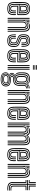

<svg xmlns="http://www.w3.org/2000/svg" viewBox="2093 -2933 1030 5256"><g transform="rotate(90 2608.0 -305.0)"><path d="M218.8 9Q126.2 9 84.6 -28.3Q43 -65.7 38.5 -151.5Q37.5 -176.2 36.9 -215.7Q36.2 -255.1 36.2 -299.1Q36.2 -343 36.9 -382.4Q37.5 -421.7 38.6 -446.1Q43.8 -534.9 86.4 -572Q128.9 -609 217.2 -609Q306.1 -609 347 -572.7Q387.9 -536.4 391.9 -451Q392.7 -432.5 393.1 -410.5Q393.5 -388.5 393.4 -364.3Q393.4 -340.1 392.8 -314.8Q392.2 -289.6 390.9 -264.6H161.1Q161.2 -245.1 161.5 -225.4Q161.7 -205.6 162.1 -188.9Q162.6 -172.2 162.9 -161.4Q165 -124.6 177.5 -108.1Q190 -91.6 218.8 -91.6Q243.6 -91.6 254.5 -106.5Q265.5 -121.5 267.2 -157.8Q267.8 -167.8 267.6 -185Q267.3 -202.1 266.2 -224.9H291.2Q292.3 -202.6 292.5 -185Q292.8 -167.4 292.2 -156.7Q290.1 -110.2 273.2 -90.8Q256.3 -71.5 218.8 -71.5Q177.2 -71.5 158.5 -91.5Q139.9 -111.5 137.7 -158.6Q137.2 -173.2 136.8 -193.7Q136.4 -214.3 136.2 -237.9Q136.1 -261.5 136.1 -284.7H367Q367.8 -305.6 368.2 -327.5Q368.6 -349.4 368.6 -371Q368.5 -392.6 368.1 -412.6Q367.8 -432.6 366.9 -449.9Q363.3 -525.6 328.1 -557.2Q292.9 -588.9 217.2 -588.9Q140.5 -588.9 104.3 -555.8Q68.2 -522.8 63.5 -444.7Q62.3 -419.2 61.7 -379.4Q61.2 -339.5 61.2 -295.9Q61.2 -252.3 61.8 -214.2Q62.5 -176.2 63.3 -154.1Q67.4 -78.2 102.6 -44.7Q137.9 -11.1 218.8 -11.1Q295 -11.1 329.2 -43.9Q363.3 -76.6 366.9 -152.8Q367.4 -163.9 367.3 -176Q367.3 -188.2 366.9 -200.8Q366.5 -213.3 365.9 -224.9H390.9Q391.7 -208.7 392.2 -188.9Q392.7 -169.1 391.9 -151.9Q387.9 -65.3 347.8 -28.1Q307.7 9 218.8 9ZM218.8 -31.2Q152.7 -31.2 122.2 -59.5Q91.8 -87.7 88.2 -155Q87.2 -177.9 86.7 -216.1Q86.2 -254.4 86.2 -297.7Q86.2 -341 86.7 -380Q87.2 -419 88.4 -443.1Q92.5 -510.8 122.5 -539.8Q152.4 -568.8 217.2 -568.8Q279.4 -568.8 309.2 -541.9Q338.9 -515.1 341.9 -449.2Q342.9 -431.1 343.3 -408Q343.7 -384.9 343.6 -358.7Q343.6 -332.6 342.6 -304.8H111.3Q111.1 -259.9 111.2 -225.7Q111.3 -191.4 111.8 -156.8Q112.7 -100.2 137.2 -75.8Q161.6 -51.3 218.8 -51.3Q266.1 -51.3 290.1 -73.4Q314.2 -95.5 317 -154.2Q317.5 -169.1 317.3 -186.9Q317 -204.6 316 -224.9H340.9Q341.8 -206.6 342.3 -188.5Q342.7 -170.4 341.9 -153.5Q338.9 -87.5 310.5 -59.4Q282.1 -31.2 218.8 -31.2ZM111.5 -325H318.1Q318.6 -349.5 318.5 -371.7Q318.5 -393.9 318.1 -413.4Q317.7 -432.8 317 -448.7Q314.4 -506.6 289 -527.7Q263.6 -548.7 217.2 -548.7Q165.7 -548.7 141.2 -524.3Q116.7 -499.9 113.2 -441.4Q112.8 -428.2 112.3 -395.6Q111.8 -363.1 111.5 -325ZM136.3 -345.1Q136.5 -361 136.7 -378.4Q137 -395.7 137.4 -411.8Q137.8 -427.9 138.2 -439.9Q141.1 -488 159.5 -508.3Q177.9 -528.5 217.2 -528.5Q256.1 -528.5 273.2 -509.3Q290.3 -490.1 292.2 -446.1Q292.7 -435.5 293.1 -419.3Q293.5 -403.1 293.6 -383.8Q293.6 -364.6 293.3 -345.1ZM161.5 -365.2H268.2Q268.5 -380.8 268.3 -396.2Q268.2 -411.5 267.9 -424.5Q267.6 -437.4 267.2 -445.3Q265.7 -479.3 254.1 -493.9Q242.6 -508.4 217.2 -508.4Q190.2 -508.4 177.7 -492.6Q165.2 -476.7 163.1 -438.8Q162.8 -429.2 162.5 -418.1Q162.2 -407 161.9 -393.9Q161.7 -380.8 161.5 -365.2Z M822.3 0V-426.7Q822.3 -445.6 820.3 -472.6Q818.3 -499.6 807.2 -526Q796 -552.3 769.4 -570Q742.9 -587.7 693.7 -587.7Q648.4 -587.7 617.7 -569.3Q587 -550.9 563.1 -515.1H557.2L566.3 -600H591.1L591.5 -591.2L578.3 -552.7H582.9Q606.2 -580.8 633.2 -595.1Q660.3 -609.5 701.6 -609.5Q746.5 -609.5 774.4 -596Q802.4 -582.6 817.5 -561.2Q832.6 -539.8 838.9 -515.5Q845.1 -491.2 846.1 -468.8Q847.1 -446.5 847.1 -431.6V0ZM469.9 0V-600H494.8V0ZM569.8 0V-411.4Q569.8 -443.5 581.8 -467.9Q593.8 -492.2 616.5 -506Q639.2 -519.7 671 -519.7Q700.8 -519.7 716.8 -508.8Q732.7 -497.9 739.3 -481.5Q745.8 -465 746.8 -447.6Q747.8 -430.2 747.8 -417.1V0H722.9V-415.6Q722.9 -431 721.4 -450.2Q719.9 -469.5 708.5 -483.6Q697.1 -497.7 667.3 -497.7Q644.8 -497.7 628.8 -487.8Q612.7 -477.9 604.3 -459.2Q595.8 -440.6 595.8 -414V0ZM519.8 0V-600H544.6L540 -463.9H545.8Q566.6 -512.8 601 -539.4Q635.5 -566 686.3 -565.6Q745.4 -565.1 771.4 -530Q797.4 -494.9 797.4 -425.1V0H772.4V-421.9Q772.4 -476.7 753.1 -510.2Q733.7 -543.8 677.2 -543.8Q634.4 -543.8 604.8 -524.5Q575.2 -505.2 560 -474.4Q544.8 -443.7 544.8 -409.2V0Z M1088.2 9Q1003.7 9 965.2 -28.2Q926.8 -65.5 923 -151.9Q922.3 -169.6 922.3 -189.7Q922.3 -209.7 923.8 -224.9H946.5Q945.3 -210.5 945.2 -190.8Q945 -171.1 945.7 -153.2Q949.1 -77.1 982.2 -44.1Q1015.3 -11.1 1088.2 -11.1Q1169.2 -11.1 1204.1 -43.2Q1239 -75.4 1239.5 -148.7Q1239.7 -155.6 1239.8 -162.3Q1239.8 -169 1239.8 -175.9Q1239.7 -182.7 1239.7 -189.5Q1239.7 -246.9 1209.8 -274.9Q1179.8 -302.9 1126.3 -321.4L1080.6 -337.3Q1055.1 -346.3 1041.7 -356.2Q1028.3 -366.1 1023 -378.7Q1017.7 -391.3 1016.4 -408.3Q1015.5 -416.3 1015.6 -426Q1015.8 -435.6 1016.4 -445.3Q1019.4 -489.9 1036 -509.2Q1052.5 -528.5 1093.8 -528.5Q1128 -528.5 1146.8 -511.1Q1165.6 -493.7 1167.5 -446.5Q1168 -435.1 1167.7 -416.4Q1167.4 -397.7 1166.7 -376.9H1143.9Q1144.6 -396.7 1144.9 -414.6Q1145.3 -432.5 1144.8 -445.4Q1143.4 -479.3 1131.4 -493.8Q1119.4 -508.4 1093.8 -508.4Q1065.4 -508.4 1053.9 -493.8Q1042.3 -479.2 1040.5 -445.3Q1040 -435 1040 -426.3Q1040 -417.5 1040.5 -408.3Q1041.7 -391.8 1047.4 -382.6Q1053.1 -373.3 1063.4 -367.9Q1073.6 -362.6 1087.7 -357.3L1132.2 -341.5Q1170.2 -328.2 1199.9 -310.7Q1229.7 -293.3 1246.8 -264.8Q1263.9 -236.4 1263.9 -189.5Q1263.9 -182.3 1263.9 -175.6Q1264 -169 1263.9 -162.3Q1263.9 -155.7 1263.7 -148.6Q1263 -65.1 1222.8 -28Q1182.6 9 1088.2 9ZM1088.2 -31.2Q1026.5 -31.2 998.9 -60.1Q971.4 -88.9 968.5 -154.1Q968 -169.5 968 -188.8Q968 -208.2 969.2 -224.9H992Q990.9 -208.2 990.8 -189Q990.8 -169.8 991.2 -155.3Q993.6 -99.7 1016.2 -75.5Q1038.8 -51.3 1088.2 -51.3Q1143.8 -51.3 1167.3 -74.5Q1190.7 -97.6 1191.2 -148.8Q1191.5 -159.8 1191.5 -169.5Q1191.4 -179.2 1191.4 -189.5Q1191.4 -226.8 1173.1 -247.4Q1154.7 -268 1114.7 -281.3L1066.8 -297.1Q1032 -308.6 1010.9 -322.9Q989.7 -337.1 979.7 -357.5Q969.6 -378 968.1 -408.2Q967.7 -418.4 967.8 -427.6Q968 -436.8 968.1 -445.4Q968.4 -511.1 997.4 -539.9Q1026.4 -568.8 1093.8 -568.8Q1154.6 -568.8 1182.3 -541.1Q1210 -513.4 1212.8 -449.3Q1213.3 -434.5 1213.2 -417Q1213.1 -399.5 1212 -376.9H1189.2Q1190.2 -398.9 1190.4 -415.7Q1190.7 -432.5 1190 -448.9Q1187.7 -505.4 1163.6 -527Q1139.5 -548.7 1093.8 -548.7Q1039.5 -548.7 1016 -524.5Q992.5 -500.4 992.2 -445.4Q992.1 -436.3 992 -427.1Q991.8 -417.9 992.2 -408.2Q993.8 -383.2 1002.3 -366.5Q1010.8 -349.7 1028.2 -338.2Q1045.5 -326.7 1073.7 -317.2L1120.6 -301.3Q1169.6 -284.9 1192.6 -260.3Q1215.6 -235.7 1215.6 -189.5Q1215.6 -179.2 1215.6 -169.1Q1215.6 -158.9 1215.4 -148.8Q1214.8 -86.4 1185.7 -58.8Q1156.6 -31.2 1088.2 -31.2ZM1088.2 -71.5Q1050.9 -71.5 1033.4 -91.1Q1015.9 -110.7 1013.9 -156.4Q1013.5 -170.1 1013.5 -188.6Q1013.5 -207.1 1014.6 -224.9H1037.3Q1036.3 -208.6 1036.2 -190.7Q1036.2 -172.7 1036.7 -158.1Q1038.2 -122.4 1050.2 -107Q1062.3 -91.6 1088.2 -91.6Q1117.8 -91.6 1130.1 -105.3Q1142.5 -119.1 1142.9 -148.9Q1143.2 -159.7 1143.2 -169.4Q1143.1 -179.2 1143.1 -189.5Q1143.1 -213 1132.5 -224Q1121.9 -235 1103 -241.1L1052.7 -257Q1015 -269 985 -286.2Q955.1 -303.3 937.6 -332.3Q920.1 -361.3 919.7 -408.1Q919.6 -418.7 919.6 -428.2Q919.7 -437.6 919.7 -445.5Q920.1 -532.8 960.3 -570.9Q1000.5 -609 1093.8 -609Q1178.2 -609 1216.4 -572.4Q1254.5 -535.8 1258.3 -451.1Q1259 -434.3 1258.7 -414.6Q1258.3 -394.9 1257.5 -376.9H1234.7Q1235.4 -393 1235.8 -413.1Q1236.2 -433.3 1235.5 -449.9Q1232.2 -524.4 1199.3 -556.7Q1166.4 -588.9 1093.8 -588.9Q1013.5 -588.9 978.8 -555.5Q944.2 -522 943.9 -445.5Q943.8 -436.3 943.7 -427.1Q943.5 -417.9 943.9 -408.1Q945.5 -371 958.2 -346.5Q970.9 -321.9 996.1 -305.7Q1021.2 -289.5 1059.6 -277L1108.9 -261.2Q1142.1 -250.4 1154.7 -233.5Q1167.3 -216.7 1167.3 -189.5Q1167.3 -182.9 1167.3 -176.3Q1167.3 -169.7 1167.3 -163.1Q1167.3 -156.4 1167.1 -148.9Q1166.6 -108 1148.5 -89.7Q1130.4 -71.5 1088.2 -71.5Z M1511.5 9Q1419 9 1377.4 -28.3Q1335.8 -65.7 1331.2 -151.5Q1330.2 -176.2 1329.6 -215.7Q1329 -255.1 1329 -299.1Q1329 -343 1329.6 -382.4Q1330.2 -421.7 1331.3 -446.1Q1336.6 -534.9 1379.1 -572Q1421.7 -609 1509.9 -609Q1598.9 -609 1639.7 -572.7Q1680.6 -536.4 1684.6 -451Q1685.5 -432.5 1685.9 -410.5Q1686.2 -388.5 1686.2 -364.3Q1686.1 -340.1 1685.5 -314.8Q1684.9 -289.6 1683.6 -264.6H1453.8Q1454 -245.1 1454.2 -225.4Q1454.5 -205.6 1454.9 -188.9Q1455.3 -172.2 1455.7 -161.4Q1457.8 -124.6 1470.3 -108.1Q1482.7 -91.6 1511.5 -91.6Q1536.3 -91.6 1547.3 -106.5Q1558.2 -121.5 1560 -157.8Q1560.6 -167.8 1560.3 -185Q1560.1 -202.1 1559 -224.9H1584Q1585 -202.6 1585.3 -185Q1585.5 -167.4 1585 -156.7Q1582.8 -110.2 1565.9 -90.8Q1549.1 -71.5 1511.5 -71.5Q1469.9 -71.5 1451.3 -91.5Q1432.6 -111.5 1430.5 -158.6Q1430 -173.2 1429.6 -193.7Q1429.2 -214.3 1429 -237.9Q1428.8 -261.5 1428.8 -284.7H1659.7Q1660.6 -305.6 1661 -327.5Q1661.3 -349.4 1661.3 -371Q1661.3 -392.6 1660.9 -412.6Q1660.5 -432.6 1659.7 -449.9Q1656 -525.6 1620.9 -557.2Q1585.7 -588.9 1509.9 -588.9Q1433.3 -588.9 1397.1 -555.8Q1360.9 -522.8 1356.3 -444.7Q1355 -419.2 1354.5 -379.4Q1354 -339.5 1354 -295.9Q1354 -252.3 1354.6 -214.2Q1355.2 -176.2 1356 -154.1Q1360.1 -78.2 1395.4 -44.7Q1430.7 -11.1 1511.5 -11.1Q1587.8 -11.1 1621.9 -43.9Q1656 -76.6 1659.7 -152.8Q1660.2 -163.9 1660.1 -176Q1660 -188.2 1659.7 -200.8Q1659.3 -213.3 1658.7 -224.9H1683.6Q1684.5 -208.7 1685 -188.9Q1685.4 -169.1 1684.6 -151.9Q1680.6 -65.3 1640.5 -28.1Q1600.5 9 1511.5 9ZM1511.5 -31.2Q1445.4 -31.2 1415 -59.5Q1384.5 -87.7 1381 -155Q1379.9 -177.9 1379.4 -216.1Q1378.9 -254.4 1378.9 -297.7Q1378.9 -341 1379.5 -380Q1380 -419 1381.2 -443.1Q1385.3 -510.8 1415.2 -539.8Q1445.2 -568.8 1509.9 -568.8Q1572.1 -568.8 1601.9 -541.9Q1631.7 -515.1 1634.7 -449.2Q1635.6 -431.1 1636 -408Q1636.4 -384.9 1636.4 -358.7Q1636.3 -332.6 1635.4 -304.8H1404.1Q1403.9 -259.9 1404 -225.7Q1404.1 -191.4 1404.5 -156.8Q1405.5 -100.2 1429.9 -75.8Q1454.4 -51.3 1511.5 -51.3Q1558.8 -51.3 1582.9 -73.4Q1606.9 -95.5 1609.7 -154.2Q1610.3 -169.1 1610 -186.9Q1609.8 -204.6 1608.7 -224.9H1633.7Q1634.6 -206.6 1635 -188.5Q1635.4 -170.4 1634.7 -153.5Q1631.6 -87.5 1603.3 -59.4Q1574.9 -31.2 1511.5 -31.2ZM1404.3 -325H1610.8Q1611.3 -349.5 1611.3 -371.7Q1611.2 -393.9 1610.9 -413.4Q1610.5 -432.8 1609.7 -448.7Q1607.2 -506.6 1581.7 -527.7Q1556.3 -548.7 1509.9 -548.7Q1458.5 -548.7 1433.9 -524.3Q1409.4 -499.9 1405.9 -441.4Q1405.5 -428.2 1405 -395.6Q1404.5 -363.1 1404.3 -325ZM1429 -345.1Q1429.3 -361 1429.5 -378.4Q1429.7 -395.7 1430.1 -411.8Q1430.5 -427.9 1430.9 -439.9Q1433.8 -488 1452.2 -508.3Q1470.6 -528.5 1509.9 -528.5Q1548.8 -528.5 1565.9 -509.3Q1583 -490.1 1585 -446.1Q1585.5 -435.5 1585.9 -419.3Q1586.3 -403.1 1586.3 -383.8Q1586.4 -364.6 1586.1 -345.1ZM1454.2 -365.2H1561Q1561.2 -380.8 1561.1 -396.2Q1560.9 -411.5 1560.6 -424.5Q1560.3 -437.4 1560 -445.3Q1558.4 -479.3 1546.9 -493.9Q1535.3 -508.4 1509.9 -508.4Q1483 -508.4 1470.5 -492.6Q1458 -476.7 1455.9 -438.8Q1455.6 -429.2 1455.2 -418.1Q1454.9 -407 1454.7 -393.9Q1454.4 -380.8 1454.2 -365.2Z M1762.6 -778.3V-800H1887.4V-778.3ZM1762.6 -691.3V-713.1H1887.4V-691.3ZM1762.6 -734.8V-756.5H1887.4V-734.8ZM1862.5 0V-600H1887.4V0ZM1762.6 0V-600H1787.6V0ZM1812.6 0V-600H1837.5V0Z M2149.1 190Q2061.4 190 2014 159.3Q1966.6 128.7 1961.9 67.3Q1961.1 57.4 1961.7 47.6Q1962.3 37.9 1964.2 29.1Q1968.3 6 1986.2 -11.9Q2004.2 -29.8 2029.2 -37.3V-42.3Q2004.5 -49.9 1992.3 -64Q1980 -78.1 1976.5 -101Q1975.7 -106 1975.7 -113.2Q1975.7 -120.3 1976.5 -126.5Q1980 -153.2 1995.1 -169.6Q2010.2 -185.9 2038.7 -195.9V-201.1Q2012.1 -210.5 1988.7 -238.4Q1965.3 -266.2 1962.6 -314.5Q1961.8 -332.5 1961.4 -348.5Q1961 -364.6 1961 -380.2Q1961 -395.8 1961.4 -412Q1961.8 -428.2 1962.6 -446.1Q1967.4 -533.7 2011.9 -571.4Q2056.5 -609 2149.8 -609Q2208 -609 2236.3 -593.1Q2264.7 -577.1 2276.5 -549.8H2281.5Q2294.5 -572.4 2316.9 -583.4Q2339.3 -594.3 2362.2 -597.6Q2385.1 -600.8 2399.4 -600V-579.9Q2346.8 -580.7 2318.3 -565.3Q2289.9 -549.9 2278.6 -520.4H2273.6Q2264.6 -553 2237.9 -570.9Q2211.2 -588.9 2149.8 -588.9Q2068.8 -588.9 2030.3 -555.4Q1991.8 -521.8 1987.6 -445.5Q1986.6 -422.3 1986.1 -402.1Q1985.7 -381.8 1986 -361Q1986.4 -340.2 1987.6 -315.2Q1990.5 -263.2 2013.5 -236.6Q2036.5 -210 2068.7 -201.3V-196Q2034.6 -186.4 2017.8 -169.7Q2001.1 -153.1 1997.2 -127.2Q1996.2 -120.6 1996.3 -113.8Q1996.4 -106.9 1997.2 -100.4Q2000 -80 2012.7 -66.1Q2025.5 -52.2 2053.1 -43.2V-38.2Q2022.2 -27.2 2006 -10.8Q1989.8 5.5 1984.5 28.9Q1982.1 38.4 1981.2 47.8Q1980.3 57.3 1981.1 66.9Q1986.7 123.1 2027.5 147.7Q2068.3 172.3 2149.1 172.3Q2232.2 172.3 2273.3 147.8Q2314.3 123.3 2322.7 67.3Q2324.1 58.5 2324 48.9Q2323.9 39.3 2322.5 29.1Q2315.9 -22.4 2276.1 -44.6Q2236.2 -66.8 2153.8 -68.7Q2118.2 -69.6 2099.7 -73.3Q2081.2 -76.9 2072.9 -83.7Q2064.6 -90.5 2059.9 -100.3Q2057.2 -105.6 2056.5 -114Q2055.8 -122.4 2057.4 -127.5Q2065 -153 2083.1 -161.6Q2101.2 -170.2 2149.8 -169.5Q2227.4 -168.5 2265.5 -202.7Q2303.6 -236.9 2308.7 -314.7Q2310 -337.7 2310.5 -359.5Q2311 -381.3 2310.8 -403.9Q2310.6 -426.6 2309.6 -452.3Q2308.2 -488.1 2330.6 -506.9Q2353 -525.8 2399.4 -523.5V-503.4Q2363.4 -504.4 2347.3 -492Q2331.2 -479.7 2332.2 -450Q2333.1 -425.9 2333.3 -403.4Q2333.5 -380.8 2333 -358.8Q2332.6 -336.7 2331.2 -314.3Q2325.4 -226.5 2283.4 -188Q2241.5 -149.5 2149.8 -149.3Q2121 -149.3 2107.1 -146.9Q2093.3 -144.4 2088.1 -138.6Q2082.9 -132.7 2079.7 -122.3Q2079.1 -120.5 2079 -116.1Q2079 -111.7 2080.9 -108.4Q2084.9 -100.6 2090.5 -96.4Q2096 -92.2 2110.2 -90.5Q2124.3 -88.7 2154 -88Q2246.2 -86.2 2291.8 -60Q2337.4 -33.8 2344.8 29.1Q2346.1 39.1 2346.1 48.4Q2346.1 57.6 2344.8 67.3Q2337.3 129.3 2289.5 159.6Q2241.6 190 2149.1 190ZM2149.1 137Q2198.9 137 2226.2 128.6Q2253.5 120.1 2265.5 104.4Q2277.5 88.7 2281.1 67.3Q2282.5 60.2 2282.3 50.6Q2282.2 40.9 2280 28.7Q2276.8 5.8 2261.6 -7.5Q2246.4 -20.7 2219.6 -27.2Q2192.8 -33.6 2154 -35.6Q2094 -39 2062.9 -23.9Q2031.8 -8.8 2021.1 29.2Q2018.4 38.3 2017.8 48Q2017.3 57.7 2018.7 67.8Q2023.9 107.6 2056.1 122.3Q2088.3 137 2149.1 137ZM2149.1 120.1Q2092.5 120.1 2067.1 108.1Q2041.7 96.1 2037.4 67.4Q2035.7 57.9 2036.4 47.6Q2037.2 37.3 2039.8 28.9Q2047.8 -0.3 2074.3 -10.9Q2100.8 -21.4 2154.9 -20.2Q2187.7 -19.5 2209.6 -14.9Q2231.5 -10.4 2243.9 0Q2256.4 10.4 2260.2 28.9Q2262.9 38.8 2263 48.3Q2263 57.7 2260.9 67.1Q2254.9 97.2 2229.1 108.7Q2203.2 120.1 2149.1 120.1ZM2149.1 101.7Q2175.8 101.7 2194.2 99Q2212.7 96.4 2223.6 89Q2234.5 81.6 2238.4 67.4Q2242.3 57.9 2242.1 48.4Q2242 39 2237.6 29.1Q2234.5 17.3 2223.9 11.1Q2213.4 4.8 2195.9 2.2Q2178.5 -0.4 2154 -1Q2109 -2.4 2088 4.8Q2067 12.1 2062.1 28.5Q2056.9 38.3 2056 48.3Q2055.2 58.4 2058.8 67.4Q2064.2 87.6 2085.3 94.6Q2106.3 101.7 2149.1 101.7ZM2149.1 155.4Q2074.1 155.4 2038.9 135.9Q2003.6 116.4 1998.7 68.1Q1997.7 57.9 1998.3 48.5Q1998.8 39.1 2000.9 28.9Q2006.3 0 2026 -16.3Q2045.6 -32.7 2084.1 -40.6V-45.6Q2052.7 -50.2 2036.7 -63.1Q2020.7 -75.9 2014.9 -100.7Q2013.6 -107.3 2013.4 -113Q2013.2 -118.7 2014.1 -127.2Q2017.1 -154.8 2037.8 -171.6Q2058.4 -188.4 2097.9 -195.6V-200.7Q2058.4 -210.7 2036.8 -237.1Q2015.3 -263.5 2012.3 -317.6Q2011.4 -337.3 2011 -356.8Q2010.6 -376.3 2011 -397.5Q2011.4 -418.7 2012.5 -443.4Q2016.1 -511.5 2049.4 -540.1Q2082.7 -568.8 2149.8 -568.8Q2205.2 -568.8 2232.1 -549.8Q2259 -530.8 2269.5 -486.9H2274.5Q2285 -514.7 2299.6 -531.4Q2314.2 -548 2338.1 -555.3Q2361.9 -562.5 2399.4 -562.6V-542.5Q2341.7 -544.5 2312.2 -519.9Q2282.6 -495.4 2285.8 -447.9Q2286.9 -427.6 2287 -403.6Q2287.1 -379.5 2286.8 -356.9Q2286.5 -334.3 2285.6 -318.1Q2280.9 -245.8 2246.6 -216.9Q2212.2 -187.9 2149.8 -188.7Q2125.1 -189.2 2101.2 -183.5Q2077.3 -177.8 2060.2 -165.3Q2043.1 -152.7 2038.3 -132Q2036.7 -125.1 2036.9 -116.3Q2037 -107.5 2038.5 -101.5Q2045.9 -72.8 2072.4 -64.1Q2098.9 -55.3 2154.2 -54Q2200.7 -53.2 2232.8 -43.4Q2264.8 -33.7 2282.8 -15.6Q2300.7 2.6 2304.2 29.3Q2305.8 39.6 2305.9 49.1Q2306 58.6 2304.4 67.5Q2296.6 114.7 2259.1 135.1Q2221.6 155.4 2149.1 155.4ZM2149.8 -211.3Q2203.6 -211.3 2230.6 -236.2Q2257.6 -261 2261.4 -319.6Q2262.5 -336.7 2262.9 -356.5Q2263.3 -376.4 2263.2 -398.1Q2263.2 -419.9 2262.2 -442.4Q2259.4 -503.4 2230.1 -526Q2200.8 -548.7 2149.8 -548.7Q2094.7 -548.7 2067.6 -524.1Q2040.5 -499.5 2037.3 -441.8Q2035.8 -409.7 2035.9 -378.3Q2036 -346.8 2037.3 -318.8Q2040.4 -262.8 2067.6 -237.1Q2094.8 -211.3 2149.8 -211.3ZM2149.8 -231.5Q2108.2 -231.5 2086.6 -251.5Q2064.9 -271.6 2062.2 -320.2Q2060.8 -350.5 2060.9 -380.8Q2061 -411.1 2062.2 -440.1Q2064.9 -488.5 2086.3 -508.5Q2107.7 -528.5 2149.8 -528.5Q2192.6 -528.5 2213.8 -508.7Q2235 -488.8 2237.3 -441.4Q2238.2 -420.8 2238.3 -400.5Q2238.4 -380.1 2238 -360.2Q2237.6 -340.3 2236.4 -320.7Q2233.4 -272.3 2212.1 -251.9Q2190.7 -231.5 2149.8 -231.5ZM2149.8 -251.6Q2178.1 -251.6 2193.6 -267.5Q2209 -283.4 2211.5 -322.8Q2212.6 -341.3 2213 -360.2Q2213.4 -379.1 2213.3 -399Q2213.2 -418.9 2212.3 -440.2Q2210.6 -477.6 2195.1 -493Q2179.7 -508.4 2149.8 -508.4Q2120.2 -508.4 2104.7 -492.7Q2089.3 -477.1 2087.2 -439Q2086 -409.6 2085.9 -380.5Q2085.8 -351.5 2087.2 -321.6Q2089.3 -283.1 2104.9 -267.3Q2120.5 -251.6 2149.8 -251.6Z M2797.8 0V-426.7Q2797.8 -445.6 2795.8 -472.6Q2793.8 -499.6 2782.7 -526Q2771.5 -552.3 2744.9 -570Q2718.4 -587.7 2669.2 -587.7Q2623.9 -587.7 2593.2 -569.3Q2562.5 -550.9 2538.6 -515.1H2532.7L2541.8 -600H2566.6L2567 -591.2L2553.8 -552.7H2558.4Q2581.7 -580.8 2608.7 -595.1Q2635.8 -609.5 2677.1 -609.5Q2722 -609.5 2749.9 -596Q2777.9 -582.6 2793 -561.2Q2808.1 -539.8 2814.4 -515.5Q2820.6 -491.2 2821.6 -468.8Q2822.6 -446.5 2822.6 -431.6V0ZM2445.4 0V-600H2470.3V0ZM2545.3 0V-411.4Q2545.3 -443.5 2557.3 -467.9Q2569.3 -492.2 2592 -506Q2614.7 -519.7 2646.5 -519.7Q2676.3 -519.7 2692.3 -508.8Q2708.2 -497.9 2714.8 -481.5Q2721.3 -465 2722.3 -447.6Q2723.3 -430.2 2723.3 -417.1V0H2698.4V-415.6Q2698.4 -431 2696.9 -450.2Q2695.4 -469.5 2684 -483.6Q2672.6 -497.7 2642.8 -497.7Q2620.3 -497.7 2604.3 -487.8Q2588.2 -477.9 2579.8 -459.2Q2571.3 -440.6 2571.3 -414V0ZM2495.3 0V-600H2520.1L2515.5 -463.9H2521.3Q2542.1 -512.8 2576.5 -539.4Q2611 -566 2661.8 -565.6Q2720.9 -565.1 2746.9 -530Q2772.9 -494.9 2772.9 -425.1V0H2747.9V-421.9Q2747.9 -476.7 2728.6 -510.2Q2709.2 -543.8 2652.7 -543.8Q2609.9 -543.8 2580.3 -524.5Q2550.7 -505.2 2535.5 -474.4Q2520.3 -443.7 2520.3 -409.2V0Z M3084.3 9Q2991.7 9 2950.1 -28.3Q2908.5 -65.7 2904 -151.5Q2903 -176.2 2902.4 -215.7Q2901.7 -255.1 2901.7 -299.1Q2901.7 -343 2902.4 -382.4Q2903 -421.7 2904.1 -446.1Q2909.3 -534.9 2951.9 -572Q2994.4 -609 3082.7 -609Q3171.6 -609 3212.5 -572.7Q3253.4 -536.4 3257.4 -451Q3258.2 -432.5 3258.6 -410.5Q3259 -388.5 3258.9 -364.3Q3258.9 -340.1 3258.3 -314.8Q3257.7 -289.6 3256.4 -264.6H3026.6Q3026.7 -245.1 3027 -225.4Q3027.2 -205.6 3027.6 -188.9Q3028.1 -172.2 3028.4 -161.4Q3030.5 -124.6 3043 -108.1Q3055.5 -91.6 3084.3 -91.6Q3109.1 -91.6 3120 -106.5Q3131 -121.5 3132.7 -157.8Q3133.3 -167.8 3133.1 -185Q3132.8 -202.1 3131.7 -224.9H3156.7Q3157.8 -202.6 3158 -185Q3158.3 -167.4 3157.7 -156.7Q3155.6 -110.2 3138.7 -90.8Q3121.8 -71.5 3084.3 -71.5Q3042.7 -71.5 3024 -91.5Q3005.4 -111.5 3003.2 -158.6Q3002.7 -173.2 3002.3 -193.7Q3001.9 -214.3 3001.7 -237.9Q3001.6 -261.5 3001.6 -284.7H3232.5Q3233.3 -305.6 3233.7 -327.5Q3234.1 -349.4 3234.1 -371Q3234 -392.6 3233.6 -412.6Q3233.3 -432.6 3232.4 -449.9Q3228.8 -525.6 3193.6 -557.2Q3158.4 -588.9 3082.7 -588.9Q3006 -588.9 2969.8 -555.8Q2933.7 -522.8 2929 -444.7Q2927.8 -419.2 2927.2 -379.4Q2926.7 -339.5 2926.7 -295.9Q2926.7 -252.3 2927.3 -214.2Q2928 -176.2 2928.8 -154.1Q2932.9 -78.2 2968.1 -44.7Q3003.4 -11.1 3084.3 -11.1Q3160.5 -11.1 3194.7 -43.9Q3228.8 -76.6 3232.4 -152.8Q3232.9 -163.9 3232.8 -176Q3232.8 -188.2 3232.4 -200.8Q3232 -213.3 3231.4 -224.9H3256.4Q3257.2 -208.7 3257.7 -188.9Q3258.2 -169.1 3257.4 -151.9Q3253.4 -65.3 3213.3 -28.1Q3173.2 9 3084.3 9ZM3084.3 -31.2Q3018.2 -31.2 2987.7 -59.5Q2957.3 -87.7 2953.7 -155Q2952.7 -177.9 2952.2 -216.1Q2951.7 -254.4 2951.7 -297.7Q2951.7 -341 2952.2 -380Q2952.7 -419 2953.9 -443.1Q2958 -510.8 2988 -539.8Q3017.9 -568.8 3082.7 -568.8Q3144.9 -568.8 3174.7 -541.9Q3204.4 -515.1 3207.4 -449.2Q3208.4 -431.1 3208.8 -408Q3209.2 -384.9 3209.1 -358.7Q3209.1 -332.6 3208.1 -304.8H2976.8Q2976.6 -259.9 2976.7 -225.7Q2976.8 -191.4 2977.3 -156.8Q2978.2 -100.2 3002.7 -75.8Q3027.1 -51.3 3084.3 -51.3Q3131.6 -51.3 3155.6 -73.4Q3179.7 -95.5 3182.5 -154.2Q3183 -169.1 3182.8 -186.9Q3182.5 -204.6 3181.5 -224.9H3206.4Q3207.3 -206.6 3207.8 -188.5Q3208.2 -170.4 3207.4 -153.5Q3204.4 -87.5 3176 -59.4Q3147.6 -31.2 3084.3 -31.2ZM2977 -325H3183.6Q3184.1 -349.5 3184 -371.7Q3184 -393.9 3183.6 -413.4Q3183.2 -432.8 3182.5 -448.7Q3179.9 -506.6 3154.5 -527.7Q3129.1 -548.7 3082.7 -548.7Q3031.2 -548.7 3006.7 -524.3Q2982.2 -499.9 2978.7 -441.4Q2978.3 -428.2 2977.8 -395.6Q2977.3 -363.1 2977 -325ZM3001.8 -345.1Q3002 -361 3002.2 -378.4Q3002.5 -395.7 3002.9 -411.8Q3003.3 -427.9 3003.7 -439.9Q3006.6 -488 3025 -508.3Q3043.4 -528.5 3082.7 -528.5Q3121.6 -528.5 3138.7 -509.3Q3155.8 -490.1 3157.7 -446.1Q3158.2 -435.5 3158.6 -419.3Q3159 -403.1 3159.1 -383.8Q3159.1 -364.6 3158.8 -345.1ZM3027 -365.2H3133.7Q3134 -380.8 3133.8 -396.2Q3133.7 -411.5 3133.4 -424.5Q3133.1 -437.4 3132.7 -445.3Q3131.2 -479.3 3119.6 -493.9Q3108.1 -508.4 3082.7 -508.4Q3055.7 -508.4 3043.2 -492.6Q3030.7 -476.7 3028.6 -438.8Q3028.3 -429.2 3028 -418.1Q3027.7 -407 3027.4 -393.9Q3027.2 -380.8 3027 -365.2Z M3930.7 0V-426.7Q3930.7 -476 3922.4 -512.1Q3914.1 -548.1 3888.7 -567.9Q3863.3 -587.7 3811.8 -587.7Q3766.2 -587.7 3732.9 -569Q3699.7 -550.3 3676.1 -515.1H3670.9Q3658.4 -553.4 3633 -570.6Q3607.5 -587.7 3560.1 -587.7Q3514.5 -587.7 3483.5 -569.3Q3452.5 -550.9 3428.6 -515.1H3422.7L3432.6 -600H3457.4L3457.8 -590.4L3443 -552.7H3448.4Q3471.7 -580.8 3499.1 -595.1Q3526.6 -609.5 3567.9 -609.5Q3613.7 -609.5 3640.3 -596.2Q3666.9 -582.9 3683.4 -552.7H3690.1Q3714.7 -582 3747.3 -595.7Q3779.9 -609.5 3819.7 -609.5Q3877.8 -609.5 3907 -587.7Q3936.1 -565.8 3945.8 -525.9Q3955.5 -485.9 3955.5 -431.6V0ZM3335.4 0V-600H3360.3V0ZM3435.3 0V-411.4Q3435.3 -443.5 3447.5 -467.9Q3459.8 -492.2 3482.6 -506Q3505.5 -519.7 3537.3 -519.7Q3583.2 -519.7 3596.7 -492Q3610.1 -464.4 3610.1 -417.1V0H3585.1V-415.6Q3585.1 -455.3 3575.5 -476.5Q3565.8 -497.7 3533.6 -497.7Q3511.1 -497.7 3494.9 -487.8Q3478.7 -477.9 3470 -459.2Q3461.3 -440.6 3461.3 -414V0ZM3385.3 0V-600H3410.1L3405.5 -463.9H3411.3Q3432.1 -512.8 3466.9 -539.4Q3501.7 -565.9 3552.6 -565.6Q3603.5 -565.2 3625.9 -541.3Q3648.3 -517.4 3654.2 -463.9H3659.2Q3680 -512.7 3716 -539.4Q3751.9 -566 3802.7 -565.6Q3845.3 -565.2 3867.5 -549Q3889.7 -532.9 3897.7 -501.8Q3905.8 -470.7 3905.8 -425.1V0H3880.8V-421.9Q3880.8 -480.7 3864.8 -512.3Q3848.8 -543.8 3793.6 -543.8Q3750.9 -543.8 3720.9 -524.5Q3690.9 -505.2 3675.3 -474.4Q3659.7 -443.7 3659.7 -409.2V0H3634.7V-421.9Q3634.7 -480.7 3616.8 -512.3Q3598.9 -543.8 3543.5 -543.8Q3500.7 -543.8 3470.9 -524.5Q3441.1 -505.2 3425.7 -474.4Q3410.3 -443.7 3410.3 -409.2V0ZM3684.7 0V-411.4Q3684.7 -443.5 3697.1 -467.9Q3709.5 -492.2 3732.6 -506Q3755.6 -519.7 3787.4 -519.7Q3818.1 -519.7 3832.7 -506.9Q3847.3 -494.1 3851.8 -471.1Q3856.2 -448.1 3856.2 -417.1V0H3831.2V-415.6Q3831.2 -454.8 3823.6 -476.3Q3816 -497.7 3783.8 -497.7Q3761.2 -497.7 3744.5 -487.8Q3727.7 -477.9 3718.6 -459.2Q3709.5 -440.6 3709.5 -414V0Z M4217.3 9Q4124.7 9 4083.1 -28.3Q4041.5 -65.7 4037 -151.5Q4036 -176.2 4035.4 -215.7Q4034.7 -255.1 4034.7 -299.1Q4034.7 -343 4035.4 -382.4Q4036 -421.7 4037.1 -446.1Q4042.3 -534.9 4084.9 -572Q4127.4 -609 4215.7 -609Q4304.6 -609 4345.5 -572.7Q4386.4 -536.4 4390.4 -451Q4391.2 -432.5 4391.6 -410.5Q4392 -388.5 4391.9 -364.3Q4391.9 -340.1 4391.3 -314.8Q4390.7 -289.6 4389.4 -264.6H4159.6Q4159.7 -245.1 4160 -225.4Q4160.2 -205.6 4160.6 -188.9Q4161.1 -172.2 4161.4 -161.4Q4163.5 -124.6 4176 -108.1Q4188.5 -91.6 4217.3 -91.6Q4242.1 -91.6 4253 -106.5Q4264 -121.5 4265.7 -157.8Q4266.3 -167.8 4266.1 -185Q4265.8 -202.1 4264.7 -224.9H4289.7Q4290.8 -202.6 4291 -185Q4291.3 -167.4 4290.7 -156.7Q4288.6 -110.2 4271.7 -90.8Q4254.8 -71.5 4217.3 -71.5Q4175.7 -71.5 4157 -91.5Q4138.4 -111.5 4136.2 -158.6Q4135.7 -173.2 4135.3 -193.7Q4134.9 -214.3 4134.7 -237.9Q4134.6 -261.5 4134.6 -284.7H4365.5Q4366.3 -305.6 4366.7 -327.5Q4367.1 -349.4 4367.1 -371Q4367 -392.6 4366.6 -412.6Q4366.3 -432.6 4365.4 -449.9Q4361.8 -525.6 4326.6 -557.2Q4291.4 -588.9 4215.7 -588.9Q4139 -588.9 4102.8 -555.8Q4066.7 -522.8 4062 -444.7Q4060.8 -419.2 4060.2 -379.4Q4059.7 -339.5 4059.7 -295.9Q4059.7 -252.3 4060.3 -214.2Q4061 -176.2 4061.8 -154.1Q4065.9 -78.2 4101.1 -44.7Q4136.4 -11.1 4217.3 -11.1Q4293.5 -11.1 4327.7 -43.9Q4361.8 -76.6 4365.4 -152.8Q4365.9 -163.9 4365.8 -176Q4365.8 -188.2 4365.4 -200.8Q4365 -213.3 4364.4 -224.9H4389.4Q4390.2 -208.7 4390.7 -188.9Q4391.2 -169.1 4390.4 -151.9Q4386.4 -65.3 4346.3 -28.1Q4306.2 9 4217.3 9ZM4217.3 -31.2Q4151.2 -31.2 4120.7 -59.5Q4090.3 -87.7 4086.7 -155Q4085.7 -177.9 4085.2 -216.1Q4084.7 -254.4 4084.7 -297.7Q4084.7 -341 4085.2 -380Q4085.7 -419 4086.9 -443.1Q4091 -510.8 4121 -539.8Q4150.9 -568.8 4215.7 -568.8Q4277.9 -568.8 4307.7 -541.9Q4337.4 -515.1 4340.4 -449.2Q4341.4 -431.1 4341.8 -408Q4342.2 -384.9 4342.1 -358.7Q4342.1 -332.6 4341.1 -304.8H4109.8Q4109.6 -259.9 4109.7 -225.7Q4109.8 -191.4 4110.3 -156.8Q4111.2 -100.2 4135.7 -75.8Q4160.1 -51.3 4217.3 -51.3Q4264.6 -51.3 4288.6 -73.4Q4312.7 -95.5 4315.5 -154.2Q4316 -169.1 4315.8 -186.9Q4315.5 -204.6 4314.5 -224.9H4339.4Q4340.3 -206.6 4340.8 -188.5Q4341.2 -170.4 4340.4 -153.5Q4337.4 -87.5 4309 -59.4Q4280.6 -31.2 4217.3 -31.2ZM4110 -325H4316.6Q4317.1 -349.5 4317 -371.7Q4317 -393.9 4316.6 -413.4Q4316.2 -432.8 4315.5 -448.7Q4312.9 -506.6 4287.5 -527.7Q4262.1 -548.7 4215.7 -548.7Q4164.2 -548.7 4139.7 -524.3Q4115.2 -499.9 4111.7 -441.4Q4111.3 -428.2 4110.8 -395.6Q4110.3 -363.1 4110 -325ZM4134.8 -345.1Q4135 -361 4135.2 -378.4Q4135.5 -395.7 4135.9 -411.8Q4136.3 -427.9 4136.7 -439.9Q4139.6 -488 4158 -508.3Q4176.4 -528.5 4215.7 -528.5Q4254.6 -528.5 4271.7 -509.3Q4288.8 -490.1 4290.7 -446.1Q4291.2 -435.5 4291.6 -419.3Q4292 -403.1 4292.1 -383.8Q4292.1 -364.6 4291.8 -345.1ZM4160 -365.2H4266.7Q4267 -380.8 4266.8 -396.2Q4266.7 -411.5 4266.4 -424.5Q4266.1 -437.4 4265.7 -445.3Q4264.2 -479.3 4252.6 -493.9Q4241.1 -508.4 4215.7 -508.4Q4188.7 -508.4 4176.2 -492.6Q4163.7 -476.7 4161.6 -438.8Q4161.3 -429.2 4161 -418.1Q4160.7 -407 4160.4 -393.9Q4160.2 -380.8 4160 -365.2Z M4820.8 0V-426.7Q4820.8 -445.6 4818.8 -472.6Q4816.8 -499.6 4805.7 -526Q4794.5 -552.3 4767.9 -570Q4741.4 -587.7 4692.2 -587.7Q4646.9 -587.7 4616.2 -569.3Q4585.5 -550.9 4561.6 -515.1H4555.7L4564.8 -600H4589.6L4590 -591.2L4576.8 -552.7H4581.4Q4604.7 -580.8 4631.7 -595.1Q4658.8 -609.5 4700.1 -609.5Q4745 -609.5 4772.9 -596Q4800.9 -582.6 4816 -561.2Q4831.1 -539.8 4837.4 -515.5Q4843.6 -491.2 4844.6 -468.8Q4845.6 -446.5 4845.6 -431.6V0ZM4468.4 0V-600H4493.3V0ZM4568.3 0V-411.4Q4568.3 -443.5 4580.3 -467.9Q4592.3 -492.2 4615 -506Q4637.7 -519.7 4669.5 -519.7Q4699.3 -519.7 4715.3 -508.8Q4731.2 -497.9 4737.8 -481.5Q4744.3 -465 4745.3 -447.6Q4746.3 -430.2 4746.3 -417.1V0H4721.4V-415.6Q4721.4 -431 4719.9 -450.2Q4718.4 -469.5 4707 -483.6Q4695.6 -497.7 4665.8 -497.7Q4643.3 -497.7 4627.3 -487.8Q4611.2 -477.9 4602.8 -459.2Q4594.3 -440.6 4594.3 -414V0ZM4518.3 0V-600H4543.1L4538.5 -463.9H4544.3Q4565.1 -512.8 4599.5 -539.4Q4634 -566 4684.8 -565.6Q4743.9 -565.1 4769.9 -530Q4795.9 -494.9 4795.9 -425.1V0H4770.9V-421.9Q4770.9 -476.7 4751.6 -510.2Q4732.2 -543.8 4675.7 -543.8Q4632.9 -543.8 4603.3 -524.5Q4573.7 -505.2 4558.5 -474.4Q4543.3 -443.7 4543.3 -409.2V0Z M5148.8 -34.4Q5073 -34.4 5042.3 -62.1Q5011.6 -89.7 5011.6 -151.9V-534.8H4909.5V-556.5H5011.6V-770H5036.6V-556.5H5185.8V-534.8H5036.6V-151.9Q5036.6 -100.7 5061.7 -78.5Q5086.8 -56.2 5148.8 -56.2Q5160.3 -56.2 5171.8 -56.6Q5183.3 -57.1 5195.8 -58.1V-37.2Q5185.8 -35.7 5174.4 -35.1Q5162.9 -34.4 5148.8 -34.4ZM5148.8 9Q5047.3 9 5004.5 -28.3Q4961.7 -65.7 4961.7 -151.9V-491.3H4909.5V-513.1H4986.7V-151.9Q4986.7 -78 5023.2 -45.3Q5059.8 -12.7 5148.8 -12.7Q5163.3 -12.7 5174.9 -13.5Q5186.6 -14.3 5195.8 -16.3V4.7Q5178.1 9 5148.8 9ZM5148.8 -77.7Q5100.4 -77.7 5080.9 -94.9Q5061.5 -112 5061.5 -151.9V-513.1H5185.8V-491.3H5086.5V-151.9Q5086.5 -123.5 5100.1 -111.5Q5113.8 -99.5 5148.8 -99.5Q5168.9 -99.5 5180.3 -99.7Q5191.8 -99.9 5195.8 -100.5V-79.6Q5188.1 -78.8 5177 -78.3Q5166 -77.7 5148.8 -77.7ZM4909.5 -578.3V-600H4961.7V-770H4986.7V-578.3ZM5061.5 -578.3V-770H5086.5V-600H5185.8V-578.3Z"/></g></svg>

Font: Big Shoulders Inline Thin
Style: Regular
Weight: 100
Designer: Patric King
Foundry: XO Type Co
Version: Version 2.002